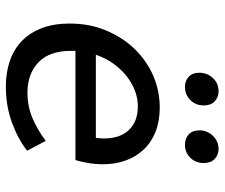

<svg xmlns="http://www.w3.org/2000/svg" viewBox="-74 -662 749 640"><g transform="rotate(90 300.0 -342.5)"><path d="M269 12Q222 12 183 -1.5Q144 -15 116.5 -42Q89 -69 74 -108.5Q59 -148 59 -201Q59 -267 82 -322Q105 -377 143.5 -417Q182 -457 232.5 -479Q283 -501 339 -501Q384 -501 419.5 -487Q455 -473 479 -447.5Q503 -422 515.5 -387.5Q528 -353 528 -312Q528 -285 523 -258Q518 -231 514 -220H150V-205Q150 -133 188.5 -96.5Q227 -60 289 -60Q336 -60 376 -77.5Q416 -95 450 -121L483 -59Q445 -29 389.5 -8.5Q334 12 269 12ZM335 -428Q309 -428 283.5 -418.5Q258 -409 235 -391Q212 -373 193 -347Q174 -321 163 -288H440Q441 -295 441.5 -301.5Q442 -308 442 -315Q442 -369 413.5 -398.5Q385 -428 335 -428ZM270 -585Q250 -585 236.5 -597.5Q223 -610 223 -633Q223 -659 240.5 -678Q258 -697 284 -697Q305 -697 318.5 -684Q332 -671 332 -648Q332 -621 314 -603Q296 -585 270 -585ZM463 -585Q442 -585 428.5 -597.5Q415 -610 415 -633Q415 -659 433 -678Q451 -697 477 -697Q497 -697 510.5 -684Q524 -671 524 -648Q524 -621 506.5 -603Q489 -585 463 -585Z"/></g></svg>

Font: Source Code Pro Medium
Style: Italic
Weight: 500
Italic angle: -11°
Monospace: yes
Designer: Paul D. Hunt, Teo Tuominen
Foundry: Adobe Systems Incorporated
Version: Version 1.050;PS 1.000;hotconv 16.6.51;makeotf.lib2.5.65220